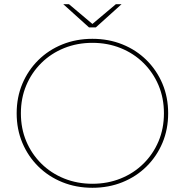

<svg xmlns="http://www.w3.org/2000/svg" viewBox="-20 -887 876 910"><path d="M418 3Q341 3 275.5 -23.5Q210 -50 161.5 -98Q113 -146 86 -210Q59 -274 59 -350Q59 -426 86 -490Q113 -554 161.5 -602Q210 -650 275.5 -676.5Q341 -703 418 -703Q495 -703 560.5 -676.5Q626 -650 674.5 -602Q723 -554 750 -490Q777 -426 777 -350Q777 -274 750 -210Q723 -146 674.5 -98Q626 -50 560.5 -23.5Q495 3 418 3ZM418 -16Q490 -16 552 -41Q614 -66 660 -111.5Q706 -157 731.5 -217.5Q757 -278 757 -350Q757 -422 731.5 -482.5Q706 -543 660 -588.5Q614 -634 552 -659Q490 -684 418 -684Q346 -684 284 -659Q222 -634 176 -588.5Q130 -543 104.5 -482.5Q79 -422 79 -350Q79 -278 104.5 -217.5Q130 -157 176 -111.5Q222 -66 284 -41Q346 -16 418 -16ZM402 -757 280 -867H307L421 -771H415L529 -867H556L434 -757Z"/></svg>

Font: Montserrat Alternates Thin
Style: Regular
Weight: 100
Designer: Julieta Ulanovsky
Foundry: Julieta Ulanovsky
Version: Version 9.000